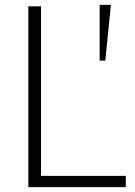

<svg xmlns="http://www.w3.org/2000/svg" viewBox="-20 -766 552 786"><path d="M388 -746H434L411 -518H388ZM96 -740H148V-46H495V0H96Z"/></svg>

Font: Encode Sans Normal
Style: ExtraLight
Weight: 200
Designer: Pablo Impallari, Andres Torresi
Foundry: Pablo Impallari, Andres Torresi
Version: Version 1.000; ttfautohint (v1.00) -l 8 -r 50 -G 200 -x 14 -